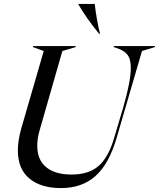

<svg xmlns="http://www.w3.org/2000/svg" viewBox="-20 -947 810 979"><path d="M148 -712H366V-707L298 -687L183 -286Q170 -243 170 -203Q170 -132 215.5 -94.5Q261 -57 345 -57Q433 -57 483.5 -101.5Q534 -146 563 -247L610 -405Q647 -535 647 -600Q647 -647 629 -669Q611 -691 572 -703L560 -707V-712H770V-707L704 -687L575 -245Q536 -111 467 -49.5Q398 12 291 12Q188 12 129.5 -37Q71 -86 71 -180Q71 -231 89 -294L203 -687L148 -707ZM380 -924V-927H463Q467 -891 474.5 -848Q482 -805 490 -775H485Q420 -855 380 -924Z"/></svg>

Font: Nyght Serif Italic
Style: Regular
Weight: 400
Italic angle: -16°
Designer: Maksym Kobuzan
Version: Version 0.410